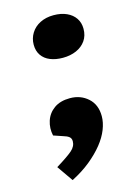

<svg xmlns="http://www.w3.org/2000/svg" viewBox="-116 -639 637 885"><g transform="rotate(-15 203.0 -196.5)"><path d="M106 -467Q106 -497 121.5 -522Q137 -547 165 -561Q193 -575 229 -575Q265 -575 291.5 -563Q318 -551 332.5 -529.5Q347 -508 347 -479Q347 -446 330.5 -422.5Q314 -399 285.5 -386.5Q257 -374 221 -374Q187 -374 161 -384.5Q135 -395 120.5 -416Q106 -437 106 -467ZM118 182 65 106Q122 71 143.5 52Q165 33 165 9Q165 -5 155.5 -12.5Q146 -20 128 -25L84 -40Q76 -76 87 -110Q98 -144 127.5 -165Q157 -186 203 -186Q254 -186 289 -154.5Q324 -123 324 -68Q324 -38 311 -5Q298 28 272 60.5Q246 93 207.5 124.5Q169 156 118 182Z"/></g></svg>

Font: Literata Black
Style: Italic
Weight: 900
Italic angle: -2°
Designer: Latin by Veronika Burian and Jose Scaglione. Greek by Irene Vlachou. Cyrillic by Vera Evstafieva
Foundry: TypeTogether
Version: Version 3.002